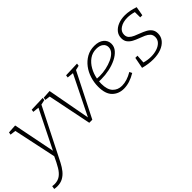

<svg xmlns="http://www.w3.org/2000/svg" viewBox="-58 -1154 2014 2014"><g transform="rotate(-45 948.5 -147.5)"><path d="M-51 233 -45 197Q-37 198 -29 199Q-21 200 -13 200Q36 200 70.5 176Q105 152 133 105Q161 58 192 -10L91 -486L28 -494L33 -522L130 -528L223 -60L435 -487L366 -494L370 -522L539 -528L535 -500L480 -488L232 3Q211 45 189.5 86.5Q168 128 141 162Q114 196 77.5 216.5Q41 237 -10 237Q-28 237 -51 233Z M700 2 601 -486 543 -494 548 -522 641 -528 730 -48 947 -487 876 -494 880 -522 1048 -528 1044 -500 993 -488 745 2Z M1210 7Q1134 7 1083.5 -42.5Q1033 -92 1033 -199Q1033 -261 1051.5 -320.5Q1070 -380 1106 -427.5Q1142 -475 1192.5 -503.5Q1243 -532 1307 -532Q1375 -532 1413 -500Q1451 -468 1451 -419Q1451 -375 1421 -340.5Q1391 -306 1341.5 -281.5Q1292 -257 1232 -244.5Q1172 -232 1113 -232Q1096 -232 1080 -233Q1078 -216 1078 -199Q1078 -111 1117 -70Q1156 -29 1218 -29Q1291 -29 1374 -78L1388 -49Q1296 7 1210 7ZM1300 -495Q1242 -495 1198 -463.5Q1154 -432 1125 -380.5Q1096 -329 1085 -269Q1104 -267 1125 -267Q1172 -267 1221 -277.5Q1270 -288 1312 -307Q1354 -326 1379.5 -353.5Q1405 -381 1405 -416Q1405 -451 1377 -473Q1349 -495 1300 -495Z M1646 7Q1574 7 1499 -14L1523 -138H1555L1549 -44Q1598 -29 1649 -29Q1695 -29 1735.5 -42Q1776 -55 1801 -81Q1826 -107 1826 -144Q1826 -177 1807 -197Q1788 -217 1758 -230.5Q1728 -244 1694.5 -256Q1661 -268 1631.5 -284Q1602 -300 1583 -324.5Q1564 -349 1564 -388Q1564 -432 1590.5 -464.5Q1617 -497 1661 -514.5Q1705 -532 1760 -532Q1829 -532 1909 -504L1891 -402H1860L1859 -481Q1832 -489 1807 -492.5Q1782 -496 1761 -496Q1698 -496 1654.5 -468Q1611 -440 1611 -393Q1611 -361 1630 -341.5Q1649 -322 1679 -309Q1709 -296 1742.5 -283.5Q1776 -271 1806 -255Q1836 -239 1854.5 -214Q1873 -189 1873 -150Q1873 -103 1844 -67.5Q1815 -32 1764 -12.5Q1713 7 1646 7Z"/></g></svg>

Font: Bitter Light
Style: Italic
Weight: 300
Italic angle: -9°
Designer: Sol Matas, and Bitter project Authors
Foundry: Sol Matas
Version: Version 2.001